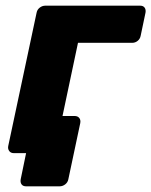

<svg xmlns="http://www.w3.org/2000/svg" viewBox="-20 -540 534 677"><path d="M29 0Q18 0 12.5 -7.5Q7 -15 9 -25L109 -495Q111 -506 120 -513Q129 -520 140 -520H474Q485 -520 490 -513Q495 -506 493 -495L476 -414Q474 -403 465.5 -396Q457 -389 446 -389H255L178 -25Q176 -15 167 -7.5Q158 0 147 0ZM72 117Q61 117 56 110Q51 103 53 92L72 0H42L32 -131H243Q254 -131 259.5 -124Q265 -117 263 -106L221 92Q219 103 210 110Q201 117 190 117Z"/></svg>

Font: Rubik Light
Style: Bold Italic
Weight: 700
Italic angle: -12°
Version: Version 2.104